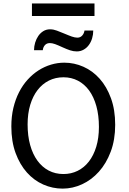

<svg xmlns="http://www.w3.org/2000/svg" viewBox="-20 -1092 753 1124"><path d="M654.3 -361.3Q654.3 -273.4 628.2 -204.1Q602.1 -134.8 558.8 -86.7Q515.6 -38.6 460.4 -13.2Q405.3 12.2 346.7 12.2Q287.6 12.2 233.4 -11.7Q179.2 -35.6 137.7 -82Q96.2 -128.4 71.3 -196Q46.4 -263.7 46.4 -351.6Q46.4 -410.2 58.3 -460.4Q70.3 -510.7 91.6 -552.2Q112.8 -593.8 142.1 -626Q171.4 -658.2 205.8 -680.2Q240.2 -702.1 278.6 -713.6Q316.9 -725.1 356.4 -725.1Q414.6 -725.1 468.5 -701.2Q522.5 -677.2 563.7 -630.9Q605 -584.5 629.6 -516.8Q654.3 -449.2 654.3 -361.3ZM559.1 -349.1Q559.1 -416.5 544.2 -470.5Q529.3 -524.4 502 -562Q474.6 -599.6 436.3 -619.6Q397.9 -639.6 351.6 -639.6Q305.2 -639.6 266.6 -620.4Q228 -601.1 200.2 -565.2Q172.4 -529.3 157 -478.3Q141.6 -427.2 141.6 -363.8Q141.6 -296.9 156.5 -243.2Q171.4 -189.5 199 -151.6Q226.6 -113.8 265.1 -93.5Q303.7 -73.2 351.6 -73.2Q396.5 -73.2 434.6 -92Q472.7 -110.8 500.2 -146.2Q527.8 -181.6 543.5 -232.9Q559.1 -284.2 559.1 -349.1ZM179.2 -798.3Q179.2 -820.8 185.8 -842.5Q192.4 -864.3 204.3 -881.6Q216.3 -898.9 233.6 -909.7Q251 -920.4 272.9 -920.4Q283.2 -920.4 293 -918.5Q302.7 -916.5 312.7 -912.8Q322.8 -909.2 333.7 -904.5Q344.7 -899.9 357.4 -895Q370.6 -889.6 381.1 -885.3Q391.6 -880.9 400.6 -877.9Q409.7 -875 417.5 -873.3Q425.3 -871.6 433.1 -871.6Q450.2 -871.6 461.2 -883.8Q472.2 -896 474.6 -913.1H525.9Q525.9 -889.6 519.3 -867.7Q512.7 -845.7 500.2 -828.6Q487.8 -811.5 469.7 -801.3Q451.7 -791 429.2 -791Q409.7 -791 389.9 -797.6Q370.1 -804.2 347.7 -814.5Q319.3 -827.6 302.5 -833.7Q285.6 -839.8 272 -839.8Q253.9 -839.8 243.2 -828.1Q232.4 -816.4 230.5 -798.3ZM167 -1071.8H533.2V-998.5H167Z"/></svg>

Font: Andika
Style: Regular
Weight: 400
Designer: Victor Gaultney, Annie Olsen, Julie Remington, Don Collingsworth, Eric Hays
Foundry: SIL International
Version: Version 1.001